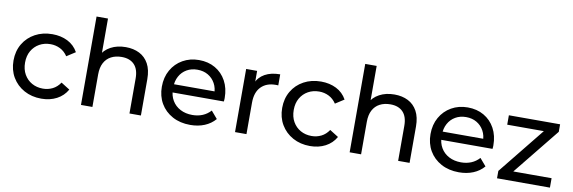

<svg xmlns="http://www.w3.org/2000/svg" viewBox="-53 -1161 4734 1587"><g transform="rotate(10 2314.0 -368.0)"><path d="M322 6Q241 6 177.5 -29Q114 -64 78 -125Q42 -186 42 -265Q42 -344 78 -405Q114 -466 177.5 -500.5Q241 -535 322 -535Q394 -535 450.5 -506.5Q507 -478 538 -422L465 -375Q439 -414 401.5 -432.5Q364 -451 321 -451Q269 -451 228 -428Q187 -405 163 -363.5Q139 -322 139 -265Q139 -208 163 -166Q187 -124 228 -101Q269 -78 321 -78Q364 -78 401.5 -96.5Q439 -115 465 -154L538 -108Q507 -53 450.5 -23.5Q394 6 322 6Z M655 0V-742H751V-387L732 -425Q758 -477 812 -506Q866 -535 938 -535Q1003 -535 1052.5 -510Q1102 -485 1130 -434Q1158 -383 1158 -305V0H1062V-294Q1062 -371 1024.5 -410Q987 -449 919 -449Q868 -449 830 -429Q792 -409 771.5 -370Q751 -331 751 -273V0Z M1572 6Q1487 6 1422.5 -29Q1358 -64 1322.5 -125Q1287 -186 1287 -265Q1287 -344 1321.5 -405Q1356 -466 1416.5 -500.5Q1477 -535 1553 -535Q1630 -535 1689 -501Q1748 -467 1781.5 -405.5Q1815 -344 1815 -262Q1815 -256 1814.5 -248Q1814 -240 1813 -233H1362V-302H1763L1724 -278Q1725 -329 1703 -369Q1681 -409 1642.5 -431.5Q1604 -454 1553 -454Q1503 -454 1464 -431.5Q1425 -409 1403 -368.5Q1381 -328 1381 -276V-260Q1381 -207 1405.5 -165.5Q1430 -124 1474 -101Q1518 -78 1575 -78Q1622 -78 1660.5 -94Q1699 -110 1728 -142L1781 -80Q1745 -38 1691.5 -16Q1638 6 1572 6Z M1948 0V-530H2040V-386L2031 -422Q2053 -477 2105 -506Q2157 -535 2233 -535V-442Q2227 -443 2221.5 -443Q2216 -443 2211 -443Q2134 -443 2089 -397Q2044 -351 2044 -264V0Z M2577 6Q2496 6 2432.5 -29Q2369 -64 2333 -125Q2297 -186 2297 -265Q2297 -344 2333 -405Q2369 -466 2432.5 -500.5Q2496 -535 2577 -535Q2649 -535 2705.5 -506.5Q2762 -478 2793 -422L2720 -375Q2694 -414 2656.5 -432.5Q2619 -451 2576 -451Q2524 -451 2483 -428Q2442 -405 2418 -363.5Q2394 -322 2394 -265Q2394 -208 2418 -166Q2442 -124 2483 -101Q2524 -78 2576 -78Q2619 -78 2656.5 -96.5Q2694 -115 2720 -154L2793 -108Q2762 -53 2705.5 -23.5Q2649 6 2577 6Z M2910 0V-742H3006V-387L2987 -425Q3013 -477 3067 -506Q3121 -535 3193 -535Q3258 -535 3307.5 -510Q3357 -485 3385 -434Q3413 -383 3413 -305V0H3317V-294Q3317 -371 3279.5 -410Q3242 -449 3174 -449Q3123 -449 3085 -429Q3047 -409 3026.5 -370Q3006 -331 3006 -273V0Z M3827 6Q3742 6 3677.5 -29Q3613 -64 3577.5 -125Q3542 -186 3542 -265Q3542 -344 3576.5 -405Q3611 -466 3671.5 -500.5Q3732 -535 3808 -535Q3885 -535 3944 -501Q4003 -467 4036.5 -405.5Q4070 -344 4070 -262Q4070 -256 4069.5 -248Q4069 -240 4068 -233H3617V-302H4018L3979 -278Q3980 -329 3958 -369Q3936 -409 3897.5 -431.5Q3859 -454 3808 -454Q3758 -454 3719 -431.5Q3680 -409 3658 -368.5Q3636 -328 3636 -276V-260Q3636 -207 3660.5 -165.5Q3685 -124 3729 -101Q3773 -78 3830 -78Q3877 -78 3915.5 -94Q3954 -110 3983 -142L4036 -80Q4000 -38 3946.5 -16Q3893 6 3827 6Z M4147 0V-62L4487 -484L4506 -451H4153V-530H4583V-467L4243 -46L4221 -79H4591V0Z"/></g></svg>

Font: Montserrat Thin Medium
Style: Regular
Weight: 500
Version: Version 9.000